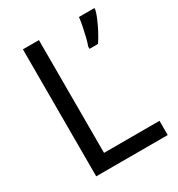

<svg xmlns="http://www.w3.org/2000/svg" viewBox="-171 -824 865 935"><g transform="rotate(-30 262.0 -357.0)"><path d="M97 0V-714H187V-80H499V0ZM499 -705Q495 -687 483.5 -660Q472 -633 457 -604.5Q442 -576 427 -554H379V-566Q386 -585 392.5 -611.5Q399 -638 404.5 -665.5Q410 -693 412 -714H499Z"/></g></svg>

Font: Noto Sans Tifinagh Adrar
Style: Regular
Weight: 400
Designer: JamraPatel
Foundry: JamraPatel LLC
Version: Version 2.006; ttfautohint (v1.8.4.7-5d5b)